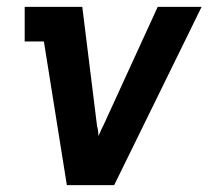

<svg xmlns="http://www.w3.org/2000/svg" viewBox="-20 -540 640 560"><path d="M175 0 108 -419H52V-520H220L263 -173Q265 -166 266 -158.5Q267 -151 267 -143Q271 -151 274 -158.5Q277 -166 281 -173L440 -520H568L313 0Z"/></svg>

Font: Iosevka Etoile
Style: Bold Italic
Weight: 700
Italic angle: -9°
Designer: Belleve Invis
Foundry: Belleve Invis
Version: Version 28.1.0; ttfautohint (v1.8.4)